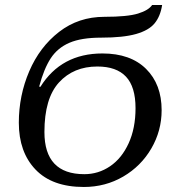

<svg xmlns="http://www.w3.org/2000/svg" viewBox="-20 -734 706 765"><path d="M55 -245Q55 -353 96.5 -450Q138 -547 215.5 -607Q293 -667 396 -667Q488 -667 530 -680Q572 -693 586 -714H626Q619 -669 596 -641Q573 -613 522 -598.5Q471 -584 383 -584Q304 -584 256.5 -563.5Q209 -543 182 -501.5Q155 -460 136 -389L141 -388Q224 -521 388 -521Q500 -521 562 -459.5Q624 -398 624 -295Q624 -213 583 -142.5Q542 -72 471 -30.5Q400 11 314 11Q188 11 121.5 -58.5Q55 -128 55 -245ZM520 -303Q520 -388 482 -428.5Q444 -469 368 -469Q273 -469 215 -405.5Q157 -342 157 -208Q157 -40 316 -40Q372 -40 418.5 -71.5Q465 -103 492.5 -163Q520 -223 520 -303Z"/></svg>

Font: Noto Serif Narrow
Style: Italic
Weight: 400
Width: 4
Italic angle: -12°
Designer: Monotype Design Team
Foundry: Monotype Imaging Inc.
Version: Version 1.001